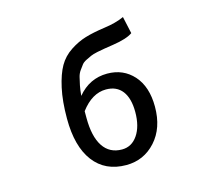

<svg xmlns="http://www.w3.org/2000/svg" viewBox="-115 -961 1231 1113"><g transform="rotate(-15 500.0 -404.0)"><path d="M357.4 -351.6V-311.5Q357.4 -199.2 396.5 -140.1Q435.5 -81.1 509.8 -81.1Q568.4 -81.1 604 -133.3Q639.6 -185.5 639.6 -271.5Q639.6 -353.5 606 -397.5Q572.3 -441.4 508.8 -441.4Q424.8 -441.4 357.4 -351.6ZM712.9 -821.3 735.4 -718.8Q700.2 -693.4 616.2 -680.7Q580.1 -674.8 563 -672.4Q545.9 -669.9 518.1 -664.1Q490.2 -658.2 477.5 -652.3Q464.8 -646.5 445.8 -637.2Q426.8 -627.9 418 -616.2Q409.2 -604.5 397.5 -588.4Q385.7 -572.3 380.4 -551.3Q375 -530.3 369.6 -503.4Q364.3 -476.6 361.3 -442.4Q432.6 -528.3 539.1 -528.3Q635.7 -528.3 696.8 -460Q757.8 -391.6 757.8 -271.5Q757.8 -143.6 687 -65.4Q616.2 12.7 510.7 12.7Q384.8 12.7 315.9 -78.1Q247.1 -168.9 247.1 -335.9Q247.1 -441.4 264.2 -518.6Q281.2 -595.7 308.1 -642.6Q335 -689.5 381.8 -720.2Q428.7 -751 476.1 -765.1Q523.4 -779.3 592.8 -789.1Q664.1 -798.8 712.9 -821.3Z"/></g></svg>

Font: Gen Shin Gothic Monospace Medium
Style: Regular
Weight: 500
Designer: [Source Han Sans]
Ryoko NISHIZUKA  (kana & ideographs); Paul D. Hunt (Latin, Greek & Cyrillic); Wenlong ZHANG  (bopomofo
Version: Version 1.002.20150607